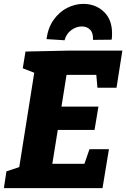

<svg xmlns="http://www.w3.org/2000/svg" viewBox="-26 -967 649 987"><path d="M475 -516 469 -582H316L290 -419H480L460 -299H271L243 -125H408L434 -200H534L501 0H-6L7 -86L73 -108L150 -593L91 -616L105 -702L333 -707H603L573 -516ZM550 -796Q550 -774 548 -763L452 -762Q454 -797 437.5 -814Q421 -831 395 -831Q365 -831 339.5 -811.5Q314 -792 306 -760L213 -766Q221 -825 250 -865.5Q279 -906 319.5 -926.5Q360 -947 402 -947Q465 -947 507.5 -907Q550 -867 550 -796Z"/></svg>

Font: Bitter Pro ExtraBold
Style: Italic
Weight: 800
Italic angle: -9°
Designer: Sol Matas, and Bitter project Authors
Foundry: Sol Matas
Version: Version 1.010